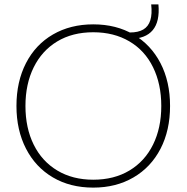

<svg xmlns="http://www.w3.org/2000/svg" viewBox="-20 -847 850 875"><path d="M55 -364Q55 -475 98.5 -559.5Q142 -644 221.5 -690Q301 -736 405 -736Q510 -736 589 -689.5Q668 -643 711.5 -559Q755 -475 755 -364Q755 -253 711.5 -169Q668 -85 588.5 -38.5Q509 8 405 8Q300 8 221 -38.5Q142 -85 98.5 -169.5Q55 -254 55 -364ZM715 -364Q715 -464 677.5 -540.5Q640 -617 569.5 -658.5Q499 -700 405 -700Q310 -700 240.5 -658Q171 -616 133.5 -540Q96 -464 96 -364Q96 -264 133.5 -188Q171 -112 241 -70Q311 -28 405 -28Q500 -28 570 -70Q640 -112 677.5 -188Q715 -264 715 -364ZM669 -827H702Q709 -749 676 -709.5Q643 -670 572 -670V-699Q610 -699 633 -712.5Q656 -726 665 -754.5Q674 -783 669 -827Z"/></svg>

Font: Mona Sans VF XLt
Style: Regular
Weight: 200
Designer: Deni Anggara
Foundry: GitHub
Version: Version 2.000;Glyphs 3.2.3 (3260)